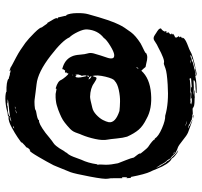

<svg xmlns="http://www.w3.org/2000/svg" viewBox="-40 -690 774 735"><g transform="rotate(-90 347.5 -323.0)"><path d="M424.8 32.4Q424.8 32.4 424.8 32.4ZM656.2 -458.1Q663.8 -443.8 664.3 -416.2Q664.8 -388.6 660 -372.4Q636.2 -285.7 620 -254.3Q611.4 -236.2 591.4 -209.5Q578.1 -191.4 548.6 -172.4Q545.7 -170.5 536.7 -166.2Q527.6 -161.9 520 -158.1Q511.4 -154.3 510.5 -150.5Q502.9 -146.7 496.2 -146.7Q489.5 -146.7 484.8 -147.6Q480 -148.6 471.9 -150.5Q463.8 -152.4 458.1 -153.3Q456.2 -156.2 451 -161.9Q445.7 -167.6 443.8 -169.5Q415.2 -137.1 356.7 -132.4Q298.1 -127.6 260 -149.5Q232.4 -162.9 218.1 -179.5Q203.8 -196.2 191.4 -223.8Q186.7 -239 184.3 -264.3Q181.9 -289.5 180 -299Q176.2 -317.1 182.4 -345.7Q188.6 -374.3 198.1 -397.1Q201 -402.9 204.3 -412.9Q207.6 -422.9 211 -429Q214.3 -435.2 221 -441.9Q234.3 -454.3 244.8 -462.4Q255.2 -470.5 266.2 -475.7Q277.1 -481 294.3 -487.6Q317.1 -495.2 320 -495.2Q331.4 -497.1 341 -497.6Q350.5 -498.1 354.8 -497.6Q359 -497.1 367.6 -495.2Q376.2 -493.3 378.1 -493.3Q372.4 -494.3 374.3 -496.2Q375.2 -497.1 377.1 -497.1Q403.8 -489.5 408.6 -476.2Q411.4 -470.5 420.5 -459.5Q429.5 -448.6 433.3 -448.6Q435.2 -453.3 433.3 -454.3Q438.1 -456.2 438.1 -457.1L437.1 -459Q436.2 -460 436.2 -461Q437.1 -462.9 443.8 -461Q445.7 -461.9 446.7 -464.8Q447.6 -467.6 449.5 -467.6Q449.5 -474.3 449.5 -472.4Q485.7 -463.8 498.1 -436.2Q503.8 -424.8 505.2 -404.8Q506.7 -384.8 510 -374.8Q513.3 -364.8 510 -351.9Q506.7 -339 501.9 -324.8Q497.1 -310.5 493.3 -299Q489.5 -287.6 491.4 -280Q493.3 -272.4 504.8 -273.3Q516.2 -274.3 539.5 -288.6Q562.9 -302.9 569.5 -313.3Q599 -336.2 601.9 -377.1Q602.9 -390.5 592.4 -412.4Q581.9 -434.3 571.4 -444.8Q560 -471.4 501.9 -516.2Q438.1 -565.7 392.4 -570.5Q381.9 -571.4 361.4 -574.3Q341 -577.1 332.4 -578.1Q327.6 -579 311.4 -578.1Q295.2 -577.1 293.3 -574.3Q290.5 -572.4 281 -571Q271.4 -569.5 263.3 -567.1Q255.2 -564.8 254.3 -561Q242.9 -563.8 205.7 -536.2Q200 -531.4 187.1 -521Q174.3 -510.5 166.7 -505.7Q161 -501.9 155.7 -495.2Q150.5 -488.6 146.7 -482.9Q142.9 -477.1 137.1 -466.7Q129.5 -457.1 129.5 -455.2Q122.9 -448.6 118.6 -439.5Q114.3 -430.5 110 -418.1Q105.7 -405.7 102.9 -399Q90.5 -373.3 85.7 -339Q84.8 -338.1 83.8 -337.1Q84.8 -333.3 84.8 -328.6Q84.8 -323.8 84.3 -315.7Q83.8 -307.6 83.8 -305.7Q83.8 -285.7 89.5 -259Q93.3 -248.6 101.4 -228.6Q109.5 -208.6 111.4 -198.1Q112.4 -196.2 120.5 -186.2Q128.6 -176.2 126.7 -172.4Q127.6 -171.4 137.1 -159.5Q146.7 -147.6 151.4 -143.8Q179 -125.7 181.9 -117.1Q181.9 -117.1 182.9 -118.1H183.8Q192.4 -103.8 223.3 -90.5Q254.3 -77.1 271.4 -78.1Q320 -63.8 390.5 -68.6Q437.1 -71.4 452.4 -77.1Q453.3 -77.1 459 -79.5Q464.8 -81.9 468.6 -82.9Q472.4 -83.8 474.3 -82.9Q485.7 -79 533.3 -104.8Q538.1 -106.7 543.8 -110Q549.5 -113.3 552.9 -115.7Q556.2 -118.1 560.5 -120.5Q564.8 -122.9 569.5 -122.4Q574.3 -121.9 580 -118.1Q581.9 -116.2 588.6 -112.4Q595.2 -108.6 600.5 -104.3Q605.7 -100 605.7 -94.3Q597.1 -89.5 593.3 -79Q593.3 -78.1 595.2 -76.7Q597.1 -75.2 594.3 -73.3H590.5Q587.6 -74.3 588.6 -71.4Q588.6 -71.4 589.5 -70.5L590.5 -69.5L589.5 -68.6L587.6 -66.7Q594.3 -65.7 590.5 -63.8Q586.7 -62.9 586.7 -61.9Q582.9 -59 582.9 -55.2Q583.8 -54.3 584.8 -54.3L586.7 -53.3Q585.7 -51.4 584.3 -50.5Q582.9 -49.5 581.9 -48.6Q581.9 -47.6 583.3 -47.6Q584.8 -47.6 584.8 -46.2Q584.8 -44.8 581 -45.7Q581 -44.8 578.1 -42.9L574.3 -41Q572.4 -41.9 572.4 -41Q571.4 -40 571 -37.6Q570.5 -35.2 571.4 -33.3Q572.4 -32.4 573.8 -29.5Q575.2 -26.7 576.2 -25.7Q574.3 -23.8 571.4 -24.8Q576.2 -17.1 572.4 -16.2Q568.6 -15.2 567.6 -12.4Q569.5 -12.4 570.5 -12.4L569.5 -9.5Q566.7 -3.8 557.6 1Q548.6 5.7 536.7 10Q524.8 14.3 520 17.1Q510.5 22.9 496.2 27.1Q481.9 31.4 474.3 33.3Q466.7 35.2 446.2 39.5Q425.7 43.8 422.9 43.8Q439 35.2 453.3 37.1Q459 34.3 472.9 31Q486.7 27.6 490.5 25.7Q490.5 25.7 489.5 24.8Q501.9 22.9 503.8 19Q502.9 18.1 498.1 19Q493.3 20 491.4 21.9Q491.4 21.9 488.6 22.9Q479 23.8 479 24.8L480 25.7Q477.1 27.6 462.4 31Q447.6 34.3 446.7 35.2Q442.9 35.2 435.2 37.1L422.9 39L423.8 37.1Q393.3 43.8 358.1 41.9Q358.1 39 363.8 39Q363.8 39 368.6 39Q373.3 39 380 38.1Q386.7 37.1 390.5 38.1Q390.5 37.1 392.4 37.1Q393.3 38.1 399 36.7Q404.8 35.2 406.7 33.3Q408.6 29.5 402.9 30.5L380 31.4Q370.5 31.4 359 30.5H350.5Q359 32.4 364.8 32.4L369.5 33.3Q369.5 34.3 364.8 34.3Q360 34.3 352.9 34.3Q345.7 34.3 342.9 35.2Q340 34.3 330 34.3Q320 34.3 311.9 32.9Q303.8 31.4 301 29.5Q301.9 29.5 303.8 29.5Q305.7 29.5 307.1 29.5Q308.6 29.5 309.5 29.5Q308.6 29.5 303.8 28.6Q299 27.6 298.1 26.7Q286.7 27.6 280 27.6Q267.6 23.8 257.1 23.8L252.4 21Q247.6 19 242.4 16.7Q237.1 14.3 237.1 13.3L227.6 9.5Q225.7 9.5 223.8 10.5L230.5 12.4Q235.2 14.3 232.4 15.2Q234.3 16.2 241 19Q247.6 21.9 251.9 24.3Q256.2 26.7 255.2 26.7Q243.8 22.9 207.6 9.5Q196.2 4.8 176.7 -11.4Q157.1 -27.6 147.6 -30.5Q147.6 -29.5 132.4 -37.1Q131.4 -38.1 126.7 -41Q114.3 -55.2 107.6 -58.1L106.7 -61Q100 -72.4 96.2 -75.2Q90.5 -81.9 88.6 -86.7Q86.7 -88.6 85.7 -91Q84.8 -93.3 84.3 -94.8Q83.8 -96.2 82.9 -97.1Q82.9 -96.2 81 -99.5Q79 -102.9 75.7 -107.6Q72.4 -112.4 71.4 -113.3Q75.2 -102.9 91.4 -77.1Q91.4 -76.2 94.8 -73.3Q98.1 -70.5 99 -68.6Q98.1 -68.6 97.1 -69.5Q100 -63.8 121.9 -41.9Q123.8 -40 127.6 -36.7Q131.4 -33.3 135.2 -31Q139 -28.6 139 -29.5Q138.1 -26.7 130 -31.9Q121.9 -37.1 113.3 -44.8Q106.7 -54.3 102.9 -58.1Q102.9 -57.1 104.8 -55.2Q104.8 -55.2 105.7 -53.3Q95.2 -60 86.2 -73.8Q77.1 -87.6 68.6 -109Q60 -130.5 57.1 -135.2Q47.6 -155.2 37.1 -209.5Q35.2 -208.6 34.3 -208.6Q32.4 -213.3 32.4 -228.6Q32.4 -225.7 34.3 -222.9Q36.2 -224.8 36.2 -232.9Q36.2 -241 35.2 -243.8Q34.3 -243.8 33.3 -242.9Q33.3 -242.9 32.4 -241.9Q32.4 -248.6 32.4 -270Q32.4 -291.4 30.5 -297.1Q27.6 -309.5 38.6 -366.7Q49.5 -423.8 55.2 -440Q56.2 -442.9 63.3 -460Q70.5 -477.1 76.7 -492.9Q82.9 -508.6 85.7 -512.4Q93.3 -527.6 113.3 -561.9Q133.3 -596.2 138.1 -597.1Q140 -595.2 137.1 -593.3Q148.6 -601 150.5 -609.5Q155.2 -612.4 170.5 -627.6Q168.6 -627.6 167.6 -625.7Q169.5 -630.5 172.4 -631.4Q172.4 -631.4 188.6 -642.9Q203.8 -653.3 226.7 -665.7Q249.5 -678.1 265.7 -678.1Q265.7 -676.2 263.8 -677.1Q269.5 -676.2 270.5 -680L284.8 -681.9Q301.9 -687.6 325.2 -689.5Q348.6 -691.4 363.8 -686.7Q361.9 -686.7 361.9 -685.7Q401 -686.7 413.3 -678.1Q412.4 -678.1 411.4 -677.1Q414.3 -677.1 418.1 -676.2Q421.9 -675.2 425.2 -673.8Q428.6 -672.4 430.5 -672.4L431.4 -673.3Q435.2 -671.4 441 -670.5Q446.7 -669.5 449.5 -668.6Q448.6 -669.5 446.2 -670Q443.8 -670.5 441.9 -674.3Q447.6 -673.3 457.1 -669.5Q457.1 -668.6 468.1 -662.9Q479 -657.1 495.2 -648.6Q511.4 -640 522.9 -632.4Q523.8 -632.4 550.5 -613.3Q565.7 -601.9 588.6 -579Q611.4 -556.2 609.5 -549.5H610.5Q611.4 -548.6 615.2 -542.9Q619 -537.1 622.4 -532.4Q625.7 -527.6 626.7 -529.5Q628.6 -525.7 633.3 -518.1Q638.1 -510.5 641.4 -504.3Q644.8 -498.1 645.7 -492.4Q644.8 -492.4 643.8 -493.3Q642.9 -488.6 647.6 -488.6Q648.6 -482.9 651.4 -471.9Q654.3 -461 654.3 -456.2Q657.1 -456.2 656.2 -458.1ZM335.2 32.4ZM470.5 21Q479 21 484.8 17.1Q481 17.1 470.5 21ZM454.3 24.8Q453.3 26.7 449.5 28.1Q445.7 29.5 441 30Q436.2 30.5 431 31Q425.7 31.4 424.8 32.4Q423.8 32.4 419 31.4Q413.3 30.5 409.5 30.5Q417.1 24.8 430.5 24.8Q430.5 25.7 430.5 26.7Q425.7 26.7 426.7 30.5Q444.8 26.7 454.3 24.8ZM447.6 10.5Q450.5 9.5 452.4 10.5L445.7 13.3L446.7 11.4ZM436.2 13.3Q434.3 14.3 433.3 15.2Q433.3 15.2 433.3 14.3L421 17.1Q417.1 17.1 416.2 15.2Q433.3 11.4 436.2 13.3ZM319 18.1Q318.1 21.9 313.3 21L324.8 23.8Q324.8 23.8 327.6 23.8Q330.5 23.8 332.9 23.8Q335.2 23.8 337.6 22.9Q340 21.9 340 21Q355.2 21.9 357.1 21.9Q361 21.9 361.9 21.9Q361.9 21 365.7 20.5Q369.5 20 374.8 20.5Q380 21 382.9 22.9Q381.9 22.9 381 23.8Q381.9 23.8 396.2 22.4Q410.5 21 414.3 21Q416.2 16.2 412.4 15.2Q409.5 14.3 409.5 16.2L400 17.1Q398.1 17.1 394.8 17.6Q391.4 18.1 381 18.6Q370.5 19 361.9 18.1Q359 20 354.3 20Q349.5 20 345.2 19.5Q341 19 337.1 19L333.3 18.1L326.7 19ZM337.1 30.5V31.4Q334.3 33.3 324.8 32.4Q315.2 31.4 312.4 29.5Q317.1 27.6 337.1 30.5ZM250.5 15.2Q240 15.2 240 9.5Q248.6 10.5 256.2 15.2Q255.2 15.2 253.3 15.2ZM252.4 5.7Q251.4 5.7 243.3 2.4Q235.2 -1 231.4 -1.9Q239 3.8 252.4 5.7ZM134.3 -40Q130.5 -45.7 123.8 -48.6Q128.6 -42.9 134.3 -40ZM221.9 -655.2Q222.9 -655.2 227.6 -657.6Q232.4 -660 233.3 -661L226.7 -660Q222.9 -657.1 222.9 -655.2ZM249.5 -666.7Q259 -670.5 270.5 -672.4Q259 -674.3 255.2 -670.5Q252.4 -670.5 249.5 -666.7ZM281 -646.7Q289.5 -648.6 295.2 -650.5Q294.3 -650.5 291.4 -650.5H289.5Q280 -648.6 281 -646.7ZM298.1 -650.5Q299 -650.5 301.9 -651.4Q304.8 -652.4 307.6 -653.3H310.5H301Q299 -652.4 298.1 -650.5ZM270.5 -672.4Q276.2 -673.3 287.6 -674.8Q299 -676.2 308.6 -677.1Q318.1 -678.1 325.7 -679Q333.3 -680 334.3 -681Q331.4 -681 326.7 -681.4Q321.9 -681.9 320 -681.9V-682.9Q320 -682.9 319 -682.9Q318.1 -682.9 314.3 -682.9Q310.5 -682.9 309.5 -682.9Q309.5 -681.9 309.5 -681Q305.7 -681.9 303.8 -681L289.5 -680Q289.5 -680 287.6 -680L281.9 -679Q277.1 -678.1 273.3 -676.7Q269.5 -675.2 270.5 -672.4ZM324.8 -682.9Q326.7 -683.8 330.5 -684.3Q334.3 -684.8 336.2 -684.8Q335.2 -681.9 324.8 -682.9ZM426.7 -434.3V-430.5H427.6Q429.5 -433.3 426.7 -434.3ZM414.3 -370.5Q413.3 -369.5 410.5 -372.4Q411.4 -364.8 422.9 -360Q421.9 -368.6 414.3 -370.5ZM404.8 -271.4Q413.3 -275.2 421 -307.1Q428.6 -339 423.8 -356.2Q421 -352.4 420 -347.1Q419 -341.9 416.2 -341Q411.4 -340 396.2 -350.5Q377.1 -364.8 343.8 -365.7Q335.2 -365.7 301.9 -357.1Q288.6 -354.3 275.2 -341.9Q261.9 -329.5 255.2 -316.7Q248.6 -303.8 246.7 -294.3Q242.9 -268.6 289.5 -253.3Q304.8 -251.4 325.2 -251Q345.7 -250.5 370 -255.7Q394.3 -261 404.8 -271.4ZM422.9 -369.5Q425.7 -372.4 425.7 -376.2L421.9 -375.2Q420 -374.3 420 -372.4Q421.9 -370.5 422.9 -369.5ZM428.6 -407.6Q429.5 -409.5 429.5 -412.4Q429.5 -415.2 429 -417.1Q428.6 -419 428.6 -421H426.7Q426.7 -418.1 425.7 -417.1L423.8 -420L421 -421.9Q414.3 -416.2 421 -388.6Q421.9 -380 424.8 -379Q427.6 -386.7 423.8 -398.1Q424.8 -398.1 425.7 -399.5Q426.7 -401 427.1 -403.8Q427.6 -406.7 428.6 -407.6ZM450.5 -180Q454.3 -181.9 456.2 -184.8Q458.1 -187.6 455.2 -188.6Q455.2 -187.6 454.3 -186.7Q451.4 -181 450.5 -180ZM274.3 29.5 273.3 30.5Q265.7 29.5 261 28.6Q261 27.6 263.8 27.6Q266.7 27.6 267.6 26.7L270.5 27.6L271.4 28.6Q272.4 29.5 274.3 29.5Z"/></g></svg>

Font: KAZYinfo
Style: Bold
Weight: 700
Designer: emmanuel didier
Foundry: emmanuel didier
Version: Version 001.000